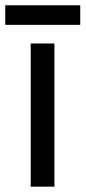

<svg xmlns="http://www.w3.org/2000/svg" viewBox="-30 -699 321 719"><path d="M173.8 0H85V-536.1H173.8ZM-10.3 -679.2H270.5V-606H-10.3Z"/></svg>

Font: WenQuanYi Micro Hei
Style: Regular
Weight: 400
Foundry: Ascender Corporation
Version: Version 0.2.0-beta